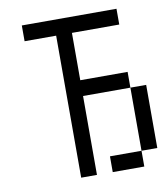

<svg xmlns="http://www.w3.org/2000/svg" viewBox="-74 -687 647 749"><g transform="rotate(-10 250.0 -312.5)"><path d="M437.5 -562.5V-625H62.5V-562.5H187.5V0H250V-312.5H437.5Q437.5 -312.5 437.5 -62.5H312.5V0H437.5V-62.5H500Q500 -62.5 500 -312.5H437.5V-375H250V-562.5Z"/></g></svg>

Font: CalcUnifontExMono
Style: Regular
Weight: 500
Version: Version 15.0.06